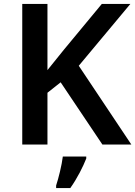

<svg xmlns="http://www.w3.org/2000/svg" viewBox="-20 -734 687 975"><path d="M647 0 380 -400 642 -714H497L304 -481C276 -446 248 -412 221 -378V-714H93V0H221V-263L288 -316L500 0ZM418 71V61H299C294 104 277 172 265 208V221H337C372 172 402 112 418 71Z"/></svg>

Font: Noto Sans Arabic UI SmBd
Style: Regular
Weight: 600
Designer: Monotype Design Team, Nadine Chahine and Nizar Qandah
Foundry: Monotype Imaging Inc.
Version: Version 2.010